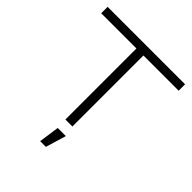

<svg xmlns="http://www.w3.org/2000/svg" viewBox="-233 -822 1176 1176"><g transform="rotate(45 354.5 -234.0)"><path d="M384.8 -615.2V0H324.2V-615.2H19V-670.9H689.9V-615.2ZM357.9 203.1H308.6L327.6 69.8H397.9Z"/></g></svg>

Font: Syncopate
Style: Regular
Weight: 300
Width: 7
Designer: Astigmatic (AOETI)
Foundry: Astigmatic (AOETI)
Version: Version 001.000